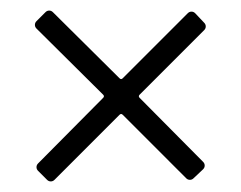

<svg xmlns="http://www.w3.org/2000/svg" viewBox="-20 -503 455 363"><path d="M69 -163 52 -180Q49 -183 49 -187Q49 -191 52 -194L175 -318Q178 -321 175 -324L49 -449Q46 -452 46 -456Q46 -460 49 -463L66 -480Q69 -483 73 -483Q77 -483 80 -480L206 -355Q209 -352 212 -355L335 -478Q338 -481 342 -481Q346 -481 349 -478L366 -460Q369 -457 369 -453Q369 -449 366 -446L244 -324Q241 -321 244 -318L364 -197Q367 -194 367 -190Q367 -186 364 -183L346 -166Q343 -163 339 -163Q335 -163 332 -166L212 -286Q209 -289 206 -286L83 -163Q80 -160 76 -160Q72 -160 69 -163Z"/></svg>

Font: Barlow GEO Light
Style: Regular
Weight: 300
Designer: Jeremy Tribby
Foundry: Tribby Type
Version: Version 1.408